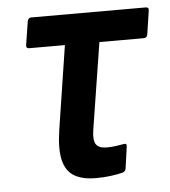

<svg xmlns="http://www.w3.org/2000/svg" viewBox="-43 -531 513 579"><g transform="rotate(-5 214.0 -242.0)"><path d="M224.9 8Q183.8 8 159.1 -6.8Q134.4 -21.6 126.4 -55.5Q118.4 -89.5 127 -146L166.3 -399.8H58Q48.1 -399.8 49.9 -410.8L61 -480.8Q63.4 -491.7 72 -491.7H418.9Q429.5 -491.7 427.1 -480.2L416.6 -410.8Q415.2 -399.8 404.6 -399.8H270.7L229.1 -136.6Q224.5 -106.2 233.1 -93.7Q241.7 -81.3 264.9 -81.3Q279.5 -81.3 293.7 -83.3Q307.9 -85.3 318.5 -87.3Q327.1 -88.7 325.3 -78.1L316.1 -12.7Q314.7 -4.4 306.1 -1.4Q290.8 2.4 270 5.2Q249.3 8 224.9 8Z"/></g></svg>

Font: Sofia Sans Condensed
Style: Italic
Weight: 400
Italic angle: -9°
Designer: Botio Nikoltchev, Ani Petrova
Foundry: lettersoup
Version: Version 4.101